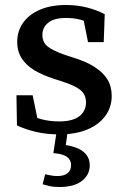

<svg xmlns="http://www.w3.org/2000/svg" viewBox="-20 -526 510 770"><path d="M218 13Q167 13 124.5 3Q82 -7 48 -23L46 -144H111L136 -22H87V-72Q112 -57 145.5 -48Q179 -39 218 -39Q255 -39 279 -49Q303 -59 314 -76.5Q325 -94 325 -115Q325 -146 303 -164.5Q281 -183 230 -199L196 -210Q150 -225 117.5 -244.5Q85 -264 67 -292Q49 -320 49 -358Q49 -401 72.5 -434.5Q96 -468 140 -487Q184 -506 245 -506Q289 -506 328.5 -496Q368 -486 400 -469L396 -357H333L311 -468H353V-425Q329 -440 302.5 -447Q276 -454 245 -454Q197 -454 173.5 -435Q150 -416 150 -386Q150 -357 170.5 -340Q191 -323 243 -305L271 -296Q324 -280 358.5 -258Q393 -236 410.5 -208Q428 -180 428 -141Q428 -97 403 -62Q378 -27 331 -7Q284 13 218 13ZM194 88 208 -4H252L241 77L220 53Q257 56 283.5 65.5Q310 75 325 93Q340 111 340 137Q340 175 308.5 199.5Q277 224 218 224Q194 224 177.5 220Q161 216 151 213L161 173Q172 175 184 177.5Q196 180 210 180Q237 180 251 168.5Q265 157 265 136Q265 115 248.5 103Q232 91 194 88Z"/></svg>

Font: Source Serif 4 Medium
Style: Regular
Weight: 500
Designer: Frank Grießhammer
Foundry: Adobe Systems Incorporated
Version: Version 4.004;hotconv 1.0.116;makeotfexe 2.5.65601